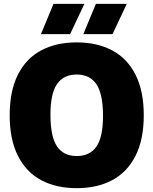

<svg xmlns="http://www.w3.org/2000/svg" viewBox="-20 -971 800 1001"><path d="M30.5 -370Q30.5 -497 73.5 -582Q116.5 -667 195 -708.5Q273.5 -750 380 -750Q486.5 -750 565 -708.2Q643.5 -666.5 686.5 -581.5Q729.5 -496.5 729.5 -370Q729.5 -243.5 686.5 -158.5Q643.5 -73.5 565 -31.8Q486.5 10 380 10Q273.5 10 195.2 -31.5Q117 -73 73.8 -158Q30.5 -243 30.5 -370ZM517 -366Q517 -481 482.8 -531.8Q448.5 -582.5 380 -582.5Q312 -582.5 277.5 -533Q243 -483.5 243 -374Q243 -258.5 277.2 -208Q311.5 -157.5 380 -157.5Q448.5 -157.5 482.8 -207Q517 -256.5 517 -366ZM193.5 -793 259 -951H420L345.5 -793ZM414.5 -793 480 -951H641L566.5 -793Z"/></svg>

Font: Encode Sans SemiCondensed Black
Style: Regular
Weight: 900
Width: 4
Designer: Multiple Designers
Foundry: Impallari Type
Version: Version 2.000